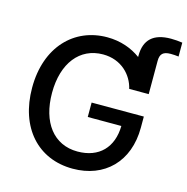

<svg xmlns="http://www.w3.org/2000/svg" viewBox="-118 -933 1028 1055"><g transform="rotate(15 395.5 -405.0)"><path d="M388 10C568 10 692 -110 692 -305V-368H395V-286H586C584 -164 512 -88 389 -88C253 -88 171 -196 171 -364C171 -533 256 -640 388 -640C493 -640 558 -569 575 -494H686V-683C686 -723 703 -739 746 -739C759 -739 776 -738 791 -736V-815C771 -818 748 -820 726 -820C627 -820 577 -775 577 -683V-676C527 -713 462 -737 386 -737C198 -737 58 -595 58 -363C58 -136 190 10 388 10Z"/></g></svg>

Font: Wafeq Medium
Style: Regular
Weight: 500
Designer: Rasmus Andersson & Azza Alameddine
Foundry: Google & TypeTogether
Version: Version 3.000;January 28, 2025;FontCreator 15.0.0.3014 64-bi